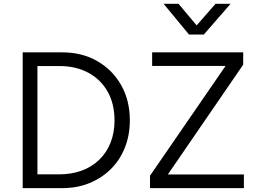

<svg xmlns="http://www.w3.org/2000/svg" viewBox="-20 -970 1322 990"><path d="M97 0V-700H302Q403 -700 481.5 -655Q560 -610 604.8 -531Q649.5 -452 649.5 -349Q649.5 -273.5 624 -209.2Q598.5 -145 551.8 -98.5Q505 -52 441.5 -26Q378 0 302 0ZM173 -71H285Q349.5 -71 402 -90.5Q454.5 -110 492.2 -146.8Q530 -183.5 550.2 -234.8Q570.5 -286 570.5 -349Q570.5 -434.5 535.2 -497.2Q500 -560 435.8 -594.8Q371.5 -629.5 285 -629.5H173ZM753.5 0V-64L1143 -630H764.5V-700H1234V-636.5L845.5 -70.5H1237.5V0ZM954.5 -792 823.5 -950.5H900.5L994 -839L1091.5 -950.5H1169L1031 -792Z"/></svg>

Font: Geologica Roman ExtraLight
Style: Regular
Weight: 250
Designer: Sindre Bremnes, Frode Helland
Foundry: Monokrom Skriftforlag AS
Version: Version 1.010;gftools[0.9.28]